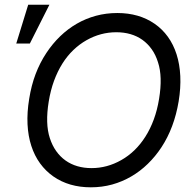

<svg xmlns="http://www.w3.org/2000/svg" viewBox="-20 -793 831 823"><path d="M105.1 -369.3Q114.3 -427.2 132.6 -475.5Q150.9 -523.8 178.6 -565.7Q204.9 -605.5 237.7 -637.3Q270.6 -669 308.9 -691.2Q347.3 -713.4 391 -725.3Q434.7 -737.2 483 -737.2Q576 -737.2 642.8 -691.1Q675.8 -668.3 699.6 -635.3Q723.4 -602.3 736.9 -560Q750.4 -517.8 752.8 -467Q755.3 -416.2 745.7 -358Q726.6 -244.7 672.2 -161.9Q646.3 -122.5 613.6 -90.7Q581 -58.9 542.6 -36.6Q504.3 -14.2 460.8 -2.1Q417.3 9.9 369.3 9.9Q275.6 9.9 208.8 -36.6Q175.8 -59.7 151.8 -92.7Q127.8 -125.7 114.2 -167.8Q100.5 -209.9 98 -260.5Q95.5 -311.1 105.1 -369.3ZM193.5 -201.3Q203.8 -169.4 220.9 -145.4Q237.9 -121.4 260.8 -105.1Q283.7 -88.8 311.8 -80.6Q339.8 -72.4 372.2 -72.4Q439.3 -72.4 500 -106.9Q530.2 -123.9 556.3 -149.1Q582.4 -174.4 603.3 -207.4Q624.3 -240.4 639.2 -280.9Q654.1 -321.4 661.9 -369.3Q677.6 -464.5 657.3 -525.9Q647.4 -557.9 630.3 -581.9Q613.3 -605.8 590.4 -622.2Q567.5 -638.5 539.2 -646.7Q511 -654.8 478.7 -654.8Q411.2 -654.8 350.9 -620.7Q320.7 -603.7 294.4 -578.5Q268.1 -553.3 247.3 -520.2Q226.6 -487.2 211.6 -446.6Q196.7 -405.9 188.9 -358Q173.3 -262.8 193.5 -201.3ZM100.9 -772.7H191.8L108 -606.5H49.7Z"/></svg>

Font: Inter P
Style: Italic
Weight: 400
Italic angle: -9.40001°
Designer: Rasmus Andersson
Foundry: rsms
Version: Version 3.018;git-588b23468